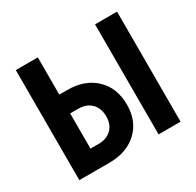

<svg xmlns="http://www.w3.org/2000/svg" viewBox="-125 -690 849 831"><g transform="rotate(-30 300.0 -275.0)"><path d="M47 0V-550H157V-364H197Q284 -364 336.5 -314Q389 -264 389 -180Q389 -98 336.5 -49Q284 0 197 0ZM443 0V-550H553V0ZM157 -94H197Q238 -94 262 -117.5Q286 -141 286 -180Q286 -222 262 -246Q238 -270 197 -270H157Z"/></g></svg>

Font: Pitagon Sans Mono
Style: Bold
Weight: 700
Monospace: yes
Designer: Travis Tran
Foundry: Pitagon
Version: Version 1.001; ttfautohint (v1.8.4.7-5d5b);gftools[0.9.26]